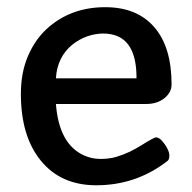

<svg xmlns="http://www.w3.org/2000/svg" viewBox="-20 -519 548 548"><path d="M39.6 -251Q39.6 -311.5 59.6 -358.4Q79.1 -404.3 112.3 -435.5Q179.7 -498 278.8 -498.5H280.3Q371.1 -498.5 420.4 -441.4Q469.7 -384.8 469.7 -277.8Q469.7 -254.9 448.7 -238.3Q428.2 -222.2 397 -222.2H139.6Q148.4 -107.9 219.2 -75.7Q241.7 -65.4 266.6 -65.4Q291.5 -65.4 311 -71Q330.6 -76.7 348.6 -85.2Q366.7 -93.8 383.8 -104.5Q419.4 -127 425.8 -127Q431.6 -126.5 438.5 -121.1Q444.3 -115.2 450.2 -107.4Q462.9 -88.9 463.4 -76.2V-75.2Q463.4 -63.5 458 -59.6Q368.7 9.8 254.9 9.8Q152.8 9.8 95.7 -61.5Q39.6 -130.9 39.6 -251ZM369.6 -295.4V-297.4Q369.6 -394 313.5 -416.5Q295.9 -423.3 274.4 -423.3Q252.9 -423.3 229.5 -415.5Q206.1 -407.2 186.5 -391.6Q143.1 -356 139.6 -295.4Z"/></svg>

Font: Copse
Style: Regular
Weight: 400
Version: Version 1.000